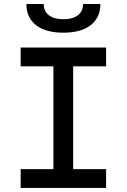

<svg xmlns="http://www.w3.org/2000/svg" viewBox="-20 -928 626 948"><path d="M243.7 0V-693.4H341.3V0ZM82 0V-92.8H503.9V0ZM82 -600.6V-693.4H503.9V-600.6ZM293 -766.6Q206.1 -766.6 158.2 -803.7Q110.4 -840.8 110.4 -908.2H195.8Q195.8 -872.6 221.4 -852.8Q247.1 -833 293 -833Q339.4 -833 364.7 -852.8Q390.1 -872.6 390.1 -908.2H475.6Q475.6 -840.8 427.7 -803.7Q379.9 -766.6 293 -766.6Z"/></svg>

Font: Cascadia Mono
Style: Regular
Weight: 400
Monospace: yes
Designer: Aaron Bell
Foundry: Saja Typeworks
Version: Version 2102.003